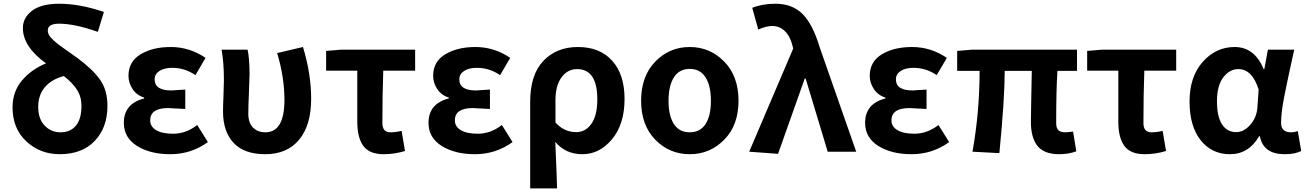

<svg xmlns="http://www.w3.org/2000/svg" viewBox="-20 -832 7163 1053"><path d="M311.5 -106.4Q366.2 -106.4 396.5 -143.1Q426.8 -179.7 426.8 -252Q426.8 -301.8 401.9 -340.3Q377 -378.9 330.1 -415Q263.7 -397.5 226.6 -354.5Q189.5 -311.5 189.5 -245.1Q189.5 -180.7 224.6 -143.6Q259.8 -106.4 311.5 -106.4ZM549.8 -766.6 516.6 -657.2Q389.6 -702.1 303.7 -702.1Q242.2 -702.1 242.2 -665Q242.2 -651.4 249.5 -638.7Q256.8 -626 275.4 -609.4Q293.9 -592.8 308.1 -582.5Q322.3 -572.3 354.5 -549.3Q386.7 -526.4 402.3 -515.6Q487.3 -453.1 528.3 -395.5Q569.3 -337.9 569.3 -252Q569.3 -131.8 499.5 -59.1Q429.7 13.7 307.6 13.7Q200.2 13.7 124.5 -56.6Q48.8 -127 48.8 -243.2Q48.8 -329.1 100.1 -390.1Q151.4 -451.2 232.4 -484.4Q105.5 -576.2 105.5 -677.7Q105.5 -735.4 156.2 -773.4Q207 -811.5 304.7 -811.5Q417 -811.5 549.8 -766.6Z M914.1 13.7Q803.7 13.7 731.4 -31.7Q659.2 -77.1 659.2 -158.2Q659.2 -263.7 770.5 -292V-296.9Q729.5 -309.6 707 -343.8Q684.6 -377.9 684.6 -416Q684.6 -494.1 751 -534.2Q817.4 -574.2 917 -574.2Q1019.5 -574.2 1107.4 -514.6L1051.8 -419.9Q994.1 -460 923.8 -460Q880.9 -460 854.5 -442.9Q828.1 -425.8 828.1 -396.5Q828.1 -335.9 919.9 -335.9Q929.7 -335.9 996.1 -340.8V-234.4Q916 -239.3 902.3 -239.3Q803.7 -239.3 803.7 -171.9Q803.7 -137.7 836.4 -118.2Q869.1 -98.6 929.7 -98.6Q1000 -98.6 1061.5 -146.5L1120.1 -52.7Q1028.3 13.7 914.1 13.7Z M1434.6 13.7Q1319.3 13.7 1261.2 -48.3Q1203.1 -110.4 1203.1 -220.7Q1203.1 -249 1205.6 -306.2Q1208 -363.3 1208 -392.6Q1208 -488.3 1195.3 -559.6H1337.9Q1348.6 -511.7 1348.6 -422.9Q1348.6 -400.4 1345.2 -324.2Q1341.8 -248 1341.8 -209Q1341.8 -158.2 1367.7 -132.3Q1393.6 -106.4 1434.6 -106.4Q1540 -106.4 1540 -283.2Q1540 -408.2 1500 -541L1641.6 -574.2Q1686.5 -426.8 1686.5 -290Q1686.5 -145.5 1620.6 -65.9Q1554.7 13.7 1434.6 13.7Z M2084 13.7Q2005.9 13.7 1972.7 -31.7Q1939.5 -77.1 1939.5 -164.1V-444.3H1768.6V-552.7L1850.6 -559.6H2256.8V-444.3H2082Q2077.1 -312.5 2077.1 -157.2Q2077.1 -106.4 2121.1 -106.4Q2150.4 -106.4 2182.6 -114.3L2201.2 -3.9Q2143.6 13.7 2084 13.7Z M2585 13.7Q2474.6 13.7 2402.3 -31.7Q2330.1 -77.1 2330.1 -158.2Q2330.1 -263.7 2441.4 -292V-296.9Q2400.4 -309.6 2377.9 -343.8Q2355.5 -377.9 2355.5 -416Q2355.5 -494.1 2421.9 -534.2Q2488.3 -574.2 2587.9 -574.2Q2690.4 -574.2 2778.3 -514.6L2722.7 -419.9Q2665 -460 2594.7 -460Q2551.8 -460 2525.4 -442.9Q2499 -425.8 2499 -396.5Q2499 -335.9 2590.8 -335.9Q2600.6 -335.9 2667 -340.8V-234.4Q2586.9 -239.3 2573.2 -239.3Q2474.6 -239.3 2474.6 -171.9Q2474.6 -137.7 2507.3 -118.2Q2540 -98.6 2600.6 -98.6Q2670.9 -98.6 2732.4 -146.5L2791 -52.7Q2699.2 13.7 2585 13.7Z M2887.7 201.2V-273.4Q2887.7 -421.9 2960 -498Q3032.2 -574.2 3149.4 -574.2Q3270.5 -574.2 3337.9 -498.5Q3405.3 -422.9 3405.3 -289.1Q3405.3 -151.4 3336.9 -68.8Q3268.6 13.7 3173.8 13.7Q3082 13.7 3025.4 -53.7Q3034.2 142.6 3035.2 201.2ZM3140.6 -107.4Q3191.4 -107.4 3223.6 -153.3Q3255.9 -199.2 3255.9 -287.1Q3255.9 -453.1 3144.5 -453.1Q3092.8 -453.1 3059.6 -407.7Q3026.4 -362.3 3026.4 -283.2V-160.2Q3073.2 -107.4 3140.6 -107.4Z M3496.1 -279.3Q3496.1 -414.1 3573.7 -494.1Q3651.4 -574.2 3762.7 -574.2Q3874 -574.2 3952.1 -494.1Q4030.3 -414.1 4030.3 -279.3Q4030.3 -145.5 3952.1 -65.9Q3874 13.7 3762.7 13.7Q3651.4 13.7 3573.7 -65.9Q3496.1 -145.5 3496.1 -279.3ZM3675.8 -151.9Q3705.1 -106.4 3762.7 -106.4Q3820.3 -106.4 3849.6 -151.9Q3878.9 -197.3 3878.9 -279.3Q3878.9 -361.3 3849.6 -407.7Q3820.3 -454.1 3762.7 -454.1Q3705.1 -454.1 3675.8 -407.7Q3646.5 -361.3 3646.5 -279.3Q3646.5 -197.3 3675.8 -151.9Z M4247.1 11.7 4088.9 0 4330.1 -565.4 4326.2 -582Q4313.5 -633.8 4284.2 -661.6Q4254.9 -689.5 4215.8 -689.5Q4182.6 -689.5 4138.7 -669.9L4105.5 -789.1Q4161.1 -811.5 4233.4 -811.5Q4325.2 -811.5 4381.3 -755.4Q4437.5 -699.2 4474.6 -575.2L4675.8 0H4519.5L4398.4 -401.4H4393.6Z M4979.5 13.7Q4869.1 13.7 4796.9 -31.7Q4724.6 -77.1 4724.6 -158.2Q4724.6 -263.7 4835.9 -292V-296.9Q4794.9 -309.6 4772.5 -343.8Q4750 -377.9 4750 -416Q4750 -494.1 4816.4 -534.2Q4882.8 -574.2 4982.4 -574.2Q5085 -574.2 5172.9 -514.6L5117.2 -419.9Q5059.6 -460 4989.3 -460Q4946.3 -460 4919.9 -442.9Q4893.6 -425.8 4893.6 -396.5Q4893.6 -335.9 4985.4 -335.9Q4995.1 -335.9 5061.5 -340.8V-234.4Q4981.4 -239.3 4967.8 -239.3Q4869.1 -239.3 4869.1 -171.9Q4869.1 -137.7 4901.9 -118.2Q4934.6 -98.6 4995.1 -98.6Q5065.4 -98.6 5127 -146.5L5185.5 -52.7Q5093.8 13.7 4979.5 13.7Z M5788.1 13.7Q5706.1 13.7 5669.9 -31.7Q5633.8 -77.1 5633.8 -164.1Q5633.8 -182.6 5635.7 -286.1Q5637.7 -389.6 5638.7 -443.4H5490.2Q5490.2 -291 5460.9 7.8L5313.5 0Q5352.5 -218.8 5352.5 -443.4H5229.5V-552.7L5311.5 -559.6H5886.7V-443.4H5779.3Q5772.5 -336.9 5772.5 -157.2Q5772.5 -128.9 5784.7 -117.7Q5796.9 -106.4 5823.2 -106.4Q5832 -106.4 5865.2 -110.4L5882.8 -2Q5839.8 13.7 5788.1 13.7Z M6257.8 13.7Q6179.7 13.7 6146.5 -31.7Q6113.3 -77.1 6113.3 -164.1V-444.3H5942.4V-552.7L6024.4 -559.6H6430.7V-444.3H6255.9Q6251 -312.5 6251 -157.2Q6251 -106.4 6294.9 -106.4Q6324.2 -106.4 6356.4 -114.3L6375 -3.9Q6317.4 13.7 6257.8 13.7Z M6725.6 13.7Q6625 13.7 6564.5 -63.5Q6503.9 -140.6 6503.9 -275.4Q6503.9 -411.1 6576.2 -492.7Q6648.4 -574.2 6751 -574.2Q6860.4 -574.2 6910.2 -453.1H6914.1L6933.6 -559.6H7078.1Q7074.2 -543.9 7060.1 -478Q7045.9 -412.1 7039.6 -382.3Q7033.2 -352.5 7023.4 -302.7Q7013.7 -252.9 7009.8 -218.3Q7005.9 -183.6 7005.9 -158.2Q7005.9 -106.4 7060.5 -106.4Q7080.1 -106.4 7097.7 -113.3L7116.2 -3.9Q7083 13.7 7025.4 13.7Q6908.2 13.7 6889.6 -85H6885.7Q6828.1 13.7 6725.6 13.7ZM6759.8 -107.4Q6801.8 -107.4 6836.9 -147.5Q6872.1 -187.5 6876 -242.2L6882.8 -340.8Q6847.7 -453.1 6771.5 -453.1Q6723.6 -453.1 6689 -407.7Q6654.3 -362.3 6654.3 -277.3Q6654.3 -192.4 6682.1 -149.9Q6710 -107.4 6759.8 -107.4Z"/></svg>

Font: Bpmf Zihi Sans Bold
Style: Bold
Weight: 700
Foundry: But Ko
Version: Version 1.320